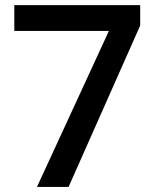

<svg xmlns="http://www.w3.org/2000/svg" viewBox="-20 -733 611 753"><path d="M125 0 407.2 -611.8H36.1V-712.9H529.8V-632.8L249 0Z"/></svg>

Font: TypoPRO Open Sans
Style: Regular
Weight: 600
Foundry: Ascender Corporation
Version: Version 1.10